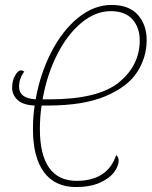

<svg xmlns="http://www.w3.org/2000/svg" viewBox="-20 -745 612 775"><path d="M113 -224Q113 -276 120 -319Q72 -321 50.5 -342Q29 -363 29 -390Q29 -420 41 -440.5Q53 -461 65 -461Q71 -461 78 -456Q57 -429 57 -395Q57 -348 124 -344Q142 -447 187 -534.5Q232 -622 295.5 -673.5Q359 -725 430 -725Q501 -725 536.5 -685Q572 -645 572 -583Q572 -514 534 -454.5Q496 -395 406.5 -357Q317 -319 173 -319H148Q141 -276 141 -224Q141 -120 178.5 -67.5Q216 -15 289 -15Q414 -15 449 -119Q459 -111 459 -96Q459 -75 440.5 -50Q422 -25 383 -7.5Q344 10 287 10Q202 10 157.5 -50Q113 -110 113 -224ZM179 -344Q376 -344 460 -412.5Q544 -481 544 -582Q544 -634 514.5 -667Q485 -700 427 -700Q365 -700 308 -652.5Q251 -605 210 -523.5Q169 -442 152 -344Z"/></svg>

Font: Noto Serif CondThin
Style: Italic
Weight: 250
Width: 3
Italic angle: -12°
Designer: Monotype Design Team
Foundry: Monotype Imaging Inc.
Version: Version 1.001